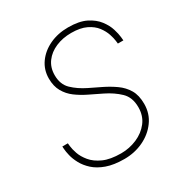

<svg xmlns="http://www.w3.org/2000/svg" viewBox="-175 -883 978 1026"><g transform="rotate(-30 313.5 -370.0)"><path d="M299 10Q234 10 189.5 -6Q145 -22 117 -47.5Q89 -73 73.5 -102Q58 -131 52 -156.5Q46 -182 45 -198Q44 -214 44 -214H78Q78 -214 80 -195Q82 -176 91.5 -148Q101 -120 124.5 -91.5Q148 -63 190 -44Q232 -25 299 -25Q350 -25 396.5 -45Q443 -65 472 -102.5Q501 -140 501 -193Q501 -254 465 -288.5Q429 -323 378 -348L300 -386Q263 -404 232 -427Q201 -450 182 -483.5Q163 -517 163 -564Q163 -618 193 -660Q223 -702 274 -726Q325 -750 388 -750Q456 -750 498 -729Q540 -708 563.5 -677Q587 -646 596.5 -615Q606 -584 608 -563Q610 -542 610 -542H576Q576 -542 574 -559.5Q572 -577 563.5 -603Q555 -629 535.5 -655Q516 -681 480 -698.5Q444 -716 388 -716Q335 -716 292 -697.5Q249 -679 224 -645Q199 -611 199 -564Q199 -507 233.5 -474Q268 -441 317 -417L389 -382Q428 -363 462 -339Q496 -315 516.5 -280.5Q537 -246 537 -193Q537 -133 503.5 -87Q470 -41 416 -15.5Q362 10 299 10Z"/></g></svg>

Font: Be Vietnam Pro Thin
Style: Italic
Weight: 100
Italic angle: -12°
Designer: Lam Bao, Tony Le, Vietanh Nguyen
Foundry: Yellow Type Foundry
Version: Version 1.002; ttfautohint (v1.8.3)